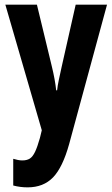

<svg xmlns="http://www.w3.org/2000/svg" viewBox="-20 -567 484 827"><path d="M3 -547H139L203 -282Q217 -225 222 -178H226Q228 -198 233.5 -223.5Q239 -249 246 -281L306 -547H441L278 53Q250 154 208.5 197Q167 240 99 240Q83 240 67.5 238Q52 236 37 232V117Q47 120 57 122Q67 124 76 124Q96 124 108.5 116Q121 108 131 87Q141 66 152 27L160 -6Z"/></svg>

Font: Noto Sans Myanmar ExtraCondensed
Style: Bold
Weight: 700
Width: 2
Designer: Monotype Design Team
Foundry: Monotype Imaging Inc.
Version: Version 2.107; ttfautohint (v1.8.4.7-5d5b)